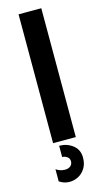

<svg xmlns="http://www.w3.org/2000/svg" viewBox="-139 -747 554 1012"><g transform="rotate(-15 137.5 -241.5)"><path d="M76.2 0V-703.1H200.2V0ZM108.4 219.7Q90.8 219.7 76.7 214.4Q62.5 209 52.7 202.1V135.7Q74.2 151.4 101.6 151.4Q120.1 151.4 131.3 142.1Q142.6 132.8 142.6 116.2Q142.6 100.6 130.4 91.8Q118.2 83 103.5 83V21.5Q145.5 21.5 177.2 45.9Q209 70.3 209 114.3Q209 148.4 193.8 172.4Q178.7 196.3 155.8 208Q132.8 219.7 108.4 219.7Z"/></g></svg>

Font: Sen
Style: Bold
Weight: 700
Designer: Kosal Sen, Philatype
Foundry: Philatype
Version: Version 2.000;gftools[0.9.31]